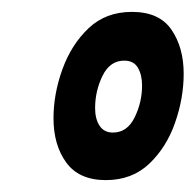

<svg xmlns="http://www.w3.org/2000/svg" viewBox="-20 -738 329 323"><path d="M158 -435Q113 -435 91.5 -464.5Q70 -494 70 -539Q70 -580 85 -621.5Q100 -663 129 -690.5Q158 -718 202 -718Q248 -718 268.5 -688Q289 -658 289 -614Q289 -573 274.5 -531.5Q260 -490 231 -462.5Q202 -435 158 -435ZM170 -515Q194 -515 206.5 -540.5Q219 -566 219 -594Q219 -612 212 -624Q205 -636 189 -636Q165 -636 152.5 -610.5Q140 -585 140 -556Q140 -538 147.5 -526.5Q155 -515 170 -515Z"/></svg>

Font: Georama Condensed SemiBold
Style: Italic
Weight: 600
Width: 3
Italic angle: -9°
Designer: Jean-Baptiste Levee
Foundry: Production Type
Version: Version 1.000